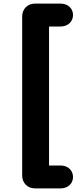

<svg xmlns="http://www.w3.org/2000/svg" viewBox="-20 -865 433 1065"><path d="M174 180H316C357 180 385 153 385 117C385 80 357 53 316 53H252V-718H316C357 -718 385 -745 385 -782C385 -818 357 -845 316 -845H174C133 -845 103 -815 103 -774V109C103 150 133 180 174 180Z"/></svg>

Font: SN Pro Heavy
Style: Regular
Weight: 800
Designer: Tobias Whetton
Foundry: Supernotes
Version: Version 1.001;Glyphs 3.2 (3249)